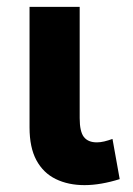

<svg xmlns="http://www.w3.org/2000/svg" viewBox="-20 -525 388 559"><path d="M226 14Q178.5 14 142.2 -3.8Q106 -21.5 86 -58.5Q66 -95.5 66 -154V-505H212V-181Q212 -142 224.2 -126.2Q236.5 -110.5 262 -110.5Q272 -110.5 283.5 -113.2Q295 -116 307.5 -120.5L328.5 -3.5Q301.5 5 275.5 9.5Q249.5 14 226 14Z"/></svg>

Font: Geologica Cursive SemiBold
Style: Regular
Weight: 600
Designer: Sindre Bremnes, Frode Helland
Foundry: Monokrom Skriftforlag AS
Version: Version 1.010;gftools[0.9.28]